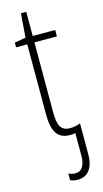

<svg xmlns="http://www.w3.org/2000/svg" viewBox="-136 -699 525 982"><g transform="rotate(-15 126.0 -208.0)"><path d="M147 241C202 241 232 200 232 128V-35C218 -29 198 -24 177 -24C128 -24 114 -57 114 -124V-495H233V-529H114V-657H86L76 -530L17 -520V-495H76V-124C76 -36 100 10 169 10C180 10 189 9 196 7V126C196 176 179 206 144 206C130 206 119 203 108 197V233C116 237 129 241 147 241Z"/></g></svg>

Font: Noto Sans Condensed ExtraLight
Style: Regular
Weight: 200
Width: 3
Designer: Monotype Design Team
Foundry: Monotype Imaging Inc.
Version: Version 2.013